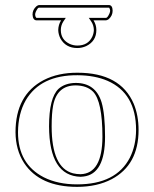

<svg xmlns="http://www.w3.org/2000/svg" viewBox="-20 -725 606 755"><path d="M347.7 -645Q358.9 -627.4 358.9 -606.9Q358.9 -563.5 319.3 -543.9Q302.2 -536.1 284.2 -536.1Q238.8 -536.1 217.8 -573.2Q209.5 -589.4 209 -606.9Q209.5 -627.9 220.2 -645H123Q108.9 -646 107.9 -668Q107.9 -686.5 123 -700.2Q128.9 -704.6 132.8 -705.1H409.2Q422.4 -704.1 422.9 -683.1Q422.9 -663.1 407.2 -649.4Q401.4 -645.5 397 -645ZM277.8 -389.2Q204.1 -389.2 189 -310.1Q183.1 -279.8 183.1 -228Q183.1 -65.4 267.1 -43.5Q281.7 -40 296.9 -40Q382.3 -42.5 382.8 -187Q382.8 -325.7 346.2 -364.3Q321.8 -388.7 277.8 -389.2ZM41 -205.1Q41 -352.1 151.9 -410.2Q209 -439.5 285.2 -439Q453.6 -439 505.9 -316.9Q524.9 -271 524.9 -213.9Q524.9 -76.7 419.4 -20.5Q361.8 9.8 283.2 9.8Q136.7 9.8 74.7 -84Q41.5 -135.3 41 -205.1ZM339.4 -639.6 329.1 -654.8H397Q402.8 -654.8 410.6 -672.4Q413.1 -678.7 413.1 -683.1Q412.6 -690.4 409.2 -694.8H132.8Q128.4 -694.8 120.6 -678.2Q118.2 -671.9 118.2 -668Q118.2 -664.1 119.1 -661.1Q120.1 -658.2 121.6 -656.7L123 -654.8H238.8L228.5 -639.6Q219.2 -624.5 219.2 -606.9Q219.2 -568.8 254.4 -552.2Q268.6 -545.9 284.2 -545.9Q326.2 -545.9 342.8 -580.6Q348.6 -593.3 349.1 -606.9Q348.6 -625.5 339.4 -639.6ZM277.8 -398.9Q356 -398.9 379.4 -322.8Q393.1 -276.4 393.1 -187Q393.1 -41 308.6 -30.8Q302.7 -30.3 296.9 -29.8Q173.8 -33.2 172.9 -228Q172.9 -339.8 210 -375.5Q235.4 -398.4 277.8 -398.9ZM50.8 -205.1Q50.8 -80.1 152.3 -27.8Q207.5 0 283.2 0Q436.5 0 490.7 -105Q514.6 -152.3 515.1 -213.9Q515.1 -357.9 402.8 -407.2Q353 -428.7 285.2 -429.2Q140.1 -430.2 81.5 -331.1Q51.3 -278.3 50.8 -205.1Z"/></svg>

Font: Linux Biolinum Outline O
Style: Bold
Weight: 700
Designer: Philipp H. Poll
Foundry: Philipp H. Poll
Version: Version 0.9.2